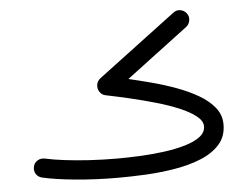

<svg xmlns="http://www.w3.org/2000/svg" viewBox="-47 -640 943 727"><g transform="rotate(-5 425.0 -276.0)"><path d="M444.8 -339.4Q484.9 -330.1 531.2 -317.9Q577.6 -305.7 623 -289.1Q668.5 -272.5 706.1 -250.7Q743.7 -229 766.1 -200.9Q788.6 -172.9 788.6 -136.7Q788.6 -91.3 762 -61.3Q735.4 -31.2 690.9 -12.9Q646.5 5.4 592 14.6Q537.6 23.9 481.2 26.9Q424.8 29.8 374.5 29.8Q289.6 29.8 212.2 22.5Q134.8 15.1 86.9 3.9Q70.8 0 63.5 -12.5Q56.2 -24.9 59.6 -40.5Q63 -54.7 75.7 -62.5Q88.4 -70.3 105.5 -66.4Q133.3 -60.1 176.5 -54.7Q219.7 -49.3 271.5 -46.1Q323.2 -43 376.5 -43Q417 -43 463.1 -45.2Q509.3 -47.4 553.7 -53.2Q598.1 -59.1 634.5 -69.6Q670.9 -80.1 692.6 -96.4Q714.4 -112.8 714.4 -136.2Q714.4 -156.7 690.9 -175.3Q667.5 -193.8 628.7 -210.2Q589.8 -226.6 542.2 -240.2Q494.6 -253.9 445.6 -265.4Q396.5 -276.9 353.5 -285.6Q338.9 -288.6 331.1 -300.8Q323.2 -313 325.2 -327.6Q327.1 -342.3 340.8 -352.5L636.2 -574.7Q648.9 -584.5 663.6 -581.8Q678.2 -579.1 686.5 -567.9Q696.3 -555.7 693.6 -540.3Q690.9 -524.9 679.7 -516.6Z"/></g></svg>

Font: Mikhak-DS2-FD Regular
Style: Regular
Weight: 400
Designer: Amin Abedi
Version: Version 3.4